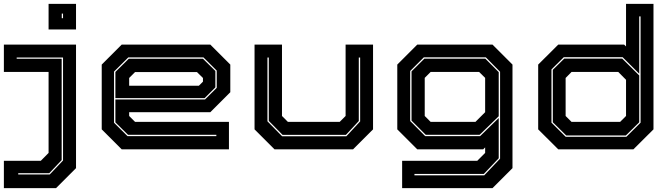

<svg xmlns="http://www.w3.org/2000/svg" viewBox="-45 -770 3460 990"><path d="M205.5 -618V-750H347V-618ZM273.5 -676H280V-700H273.5ZM-25 200V59H165.5L205.5 18.5V-399H-25V-540H347V97L244 200ZM49 129.5H211.5L280 57.5V-473.5H41V-467H273V55.5L209 123H49Z M1039.5 -540 1142.5 -437V-294.5L1039.5 -191.5H621V-172L651.5 -141.5H1135.5V0H582.5L479.5 -103V-437L582.5 -540ZM1004 -474H616.5L543 -401V-137L612.5 -68H1070.5V-75H615L550 -139V-257H1012L1072.5 -317V-406ZM1001.5 -467 1065.5 -404V-319.5L1010 -264H550V-399L619 -467ZM970.5 -398.5H651.5L621 -368V-328H980.5L1001.5 -349V-368Z M1370.5 0 1267.5 -103V-540H1409V-172L1439.5 -141.5H1706.5L1737 -172V-540H1878.5V-103L1775.5 0ZM1409.5 -67.5H1741L1812 -144V-473.5H1805V-146L1738.5 -74.5H1412L1341 -146.5V-473.5H1334V-144.5Z M2028.5 200V59H2416L2456.5 18.5V-10L2446.5 0H2106.5L2003.5 -103V-437L2106.5 -540H2494.5L2597.5 -437V97L2494.5 200ZM2092 134H2452L2533.5 48V-400L2460 -474.5H2140.5L2070 -404V-146L2147.5 -68H2430.5L2526.5 -161.5V46L2449.5 127H2092ZM2150 -75 2077 -148V-402L2143 -467.5H2457.5L2526.5 -398V-170.5L2428 -75ZM2175.5 -141.5H2406.5L2456.5 -191.5V-368.5L2425.5 -399H2175.5L2145 -368.5V-172Z M3221 0H2833.5L2730 -103V-437L2833.5 -540H3173L3183 -530.5V-750H3324.5V-103ZM3184.5 -64.5 3258 -137.5V-685.5H3251V-390L3165.5 -475H2862L2798.5 -412V-137.5L2872 -64.5ZM3182 -71.5H2874.5L2805.5 -139.5V-410L2864.5 -468H3163L3251 -381V-139.5ZM3152.5 -141.5 3183 -172V-358.5L3143 -399H2902L2871.5 -368V-172L2902 -141.5Z"/></svg>

Font: Tourney Expanded ExtraBold
Style: Regular
Weight: 800
Width: 7
Designer: Tyler Finck
Foundry: Etcetera Type Co
Version: Version 1.010; ttfautohint (v1.8.3)